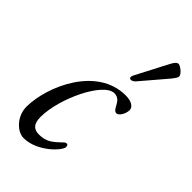

<svg xmlns="http://www.w3.org/2000/svg" viewBox="-213 -726 804 804"><g transform="rotate(45 189.0 -324.5)"><path d="M245 -475C253 -475 262 -482 268 -490L360 -598C372 -613 378 -622 378 -628C378 -643 349 -664 339 -664C329 -664 321 -652 314 -639L239 -495C234 -485 234 -475 245 -475ZM99 15C180 15 252 -63 252 -84C252 -91 250 -97 244 -97C236 -97 233 -93 224 -84C198 -60 178 -41 135 -41C106 -41 87 -54 87 -98C87 -208 172 -387 236 -387C258 -387 269 -372 277 -357C284 -344 290 -333 301 -333C315 -333 331 -360 331 -382C331 -399 312 -414 276 -414C106 -414 17 -210 15 -90C14 -28 63 15 99 15Z"/></g></svg>

Font: EB Garamond
Style: Italic
Weight: 400
Italic angle: -17.2°
Designer: Georg Duffner and Octavio Pardo
Foundry: Georg Duffner
Version: Version 1.000;PS 001.000;hotconv 1.0.88;makeotf.lib2.5.64775